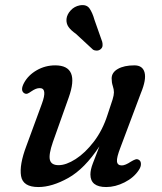

<svg xmlns="http://www.w3.org/2000/svg" viewBox="-20 -725 638 755"><path d="M526 -96.5Q534 -92 534.2 -80.5Q534.5 -69 526 -56.5Q506.5 -26.5 470 -8Q433.5 10.5 397.5 10.5Q335.5 10.5 335.5 -39Q335.5 -57.5 345.2 -82.8Q355 -108 371 -149.5Q312.5 -61 248.5 -25.2Q184.5 10.5 131 10.5Q70 10.5 62.8 -33Q55.5 -76.5 83.5 -150.5L144.5 -316.5Q167.5 -378.5 136.5 -378.5Q128.5 -378.5 120.8 -375.5Q113 -372.5 102 -365Q94 -359 87.8 -356.8Q81.5 -354.5 74.5 -359Q59 -370 74.5 -399Q91 -429.5 124.5 -448.8Q158 -468 197 -468Q295.5 -468 250 -341L188 -166.5Q171 -117.5 176.2 -96.5Q181.5 -75.5 210.5 -75.5Q240 -75.5 277.5 -99.5Q315 -123.5 349.2 -168.2Q383.5 -213 403 -274Q417.5 -317 422.8 -334Q428 -351 428 -362Q428 -373.5 423.5 -387Q419 -400.5 419 -416.5Q419 -440 443.5 -454Q468 -468 508.5 -468Q541 -468 548.5 -440Q556 -412 534 -359L454 -146Q438 -105 440 -89.8Q442 -74.5 459 -74.5Q472.5 -74.5 495 -89.5Q505 -95.5 512.2 -98Q519.5 -100.5 526 -96.5ZM351.5 -647 382 -560.5Q384 -552.5 383.2 -544.8Q382.5 -537 375 -531Q368.5 -526 360.2 -526Q352 -526 346 -529.5L278.5 -592Q259 -605.5 249.5 -619Q240 -632.5 241.5 -650.5Q243.5 -668.5 258 -684.2Q272.5 -700 294 -704Q320 -708.5 331.8 -692Q343.5 -675.5 351.5 -647Z"/></svg>

Font: Fraunces 9pt S100
Style: Italic
Weight: 400
Italic angle: -16°
Version: Version 1.000; ttfautohint (v1.8.3)